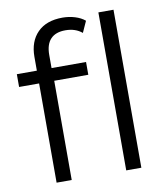

<svg xmlns="http://www.w3.org/2000/svg" viewBox="-83 -817 775 888"><g transform="rotate(-10 304.0 -373.5)"><path d="M180 -588V-526H342V-466H182V0H111V-466H17V-526H111V-591Q111 -663 152.5 -705Q194 -747 270 -747Q300 -747 328 -738.5Q356 -730 375 -714L351 -661Q320 -687 273 -687Q227 -687 203.5 -662Q180 -637 180 -588ZM438 -742H509V0H438Z"/></g></svg>

Font: Montserrat-Regular
Style: Regular
Weight: 400
Version: Version 7.200